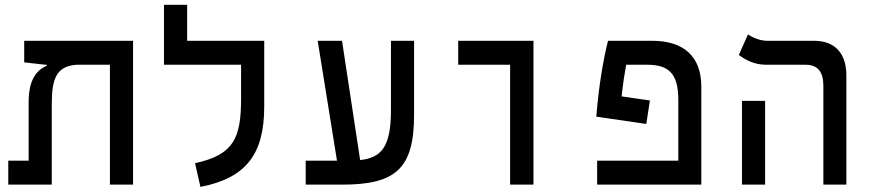

<svg xmlns="http://www.w3.org/2000/svg" viewBox="-20 -752 3556 782"><path d="M522 0V-585.9H78.6V-498L165 -488.3H170.9V-484.9C128.9 -465.8 96.7 -428.7 96.7 -335.4V-97.7H13.7V0H190.9V-326.2C190.9 -428.7 207.5 -482.9 293 -488.3H427.7V0Z M1056.2 -585.9H742.2V-732.4H647.9V-488.3H961.9V-351.1C961.9 -190.9 933.1 -121.6 774.4 -87.4L796.4 9.3C983.9 -27.3 1056.2 -125.5 1056.2 -318.4Z M1225.1 0H1372.1C1588.9 0 1666.5 -62 1666.5 -284.2V-585.9H1572.3V-301.8C1572.3 -150.4 1530.8 -109.4 1446.8 -100.1L1373 -585.9H1273.9L1352.5 -97.7H1225.1Z M2057.6 0H2152.8V-585.9H1846.2V-488.3H2057.6Z M2627 -342.8 2511.7 -359.4C2518.1 -416 2524.4 -456.5 2530.3 -488.3H2616.2C2704.6 -488.3 2742.7 -451.2 2742.7 -345.7V-97.7H2412.1V0H2836.4V-398.9C2836.4 -520.5 2766.6 -585.9 2636.2 -585.9H2456.5C2438 -513.7 2418.9 -405.3 2408.7 -276.9L2612.3 -247.1Z M3333.5 0H3427.2V-444.3C3427.2 -535.2 3380.4 -585.9 3295.4 -585.9H3104C3072.8 -585.9 3041 -601.6 3026.4 -611.8L2989.3 -528.3C3015.6 -508.3 3051.8 -488.3 3100.1 -488.3H3260.7C3309.6 -488.3 3333.5 -460.9 3333.5 -402.3ZM3002 0H3096.2V-341.3H3002Z"/></svg>

Font: Cascadia Code PL
Style: Regular
Weight: 400
Monospace: yes
Designer: Aaron Bell
Foundry: Saja Typeworks
Version: Version 2404.023